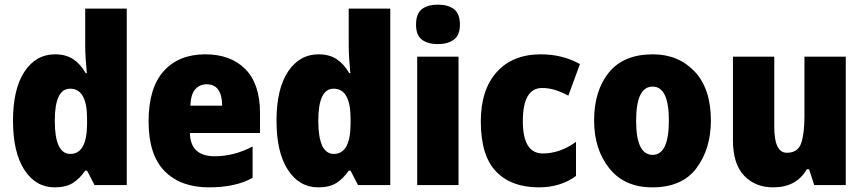

<svg xmlns="http://www.w3.org/2000/svg" viewBox="-20 -797 3722 827"><path d="M216 -277Q216 -415 282 -415Q355 -415 355 -286V-262Q354 -134 283 -134Q216 -134 216 -277ZM347 -62H355L387 0H526V-760H347V-601Q347 -576 349 -544Q351 -512 354 -482H349Q327 -521 295.5 -542Q264 -563 217 -563Q135 -563 85.5 -488.5Q36 -414 36 -277Q36 -141 85 -65.5Q134 10 216 10Q264 10 294 -9Q324 -28 347 -62Z M620 -274Q620 -130 689 -60Q758 10 880 10Q995 10 1068 -31V-166Q988 -124 905 -124Q800 -124 798 -224H1100V-310Q1100 -435 1037 -499Q974 -563 864 -563Q750 -563 685 -490.5Q620 -418 620 -274ZM937 -342H800Q802 -392 821.5 -413Q841 -434 870 -434Q936 -434 937 -342Z M1351 -277Q1351 -415 1417 -415Q1490 -415 1490 -286V-262Q1489 -134 1418 -134Q1351 -134 1351 -277ZM1482 -62H1490L1522 0H1661V-760H1482V-601Q1482 -576 1484 -544Q1486 -512 1489 -482H1484Q1462 -521 1430.5 -542Q1399 -563 1352 -563Q1270 -563 1220.5 -488.5Q1171 -414 1171 -277Q1171 -141 1220 -65.5Q1269 10 1351 10Q1399 10 1429 -9Q1459 -28 1482 -62Z M1772 -691Q1772 -645 1797.5 -626Q1823 -607 1866 -607Q1908 -607 1934.5 -626Q1961 -645 1961 -691Q1961 -738 1935.5 -757.5Q1910 -777 1866 -777Q1822 -777 1797 -757.5Q1772 -738 1772 -691ZM1777 -553V0H1955V-553Z M2461 -39V-186Q2392 -136 2318 -136Q2232 -136 2232 -275Q2232 -418 2315 -418Q2344 -418 2371 -409.5Q2398 -401 2428 -385L2478 -521Q2403 -563 2310 -563Q2188 -563 2119.5 -486.5Q2051 -410 2051 -274Q2051 -127 2116.5 -58.5Q2182 10 2301 10Q2394 10 2461 -39Z M2792 -563Q2666 -563 2602.5 -484.5Q2539 -406 2539 -278Q2539 -154 2604.5 -72Q2670 10 2790 10Q2918 10 2980 -73Q3042 -156 3042 -278Q3042 -415 2972 -489Q2902 -563 2792 -563ZM2791 -424Q2861 -424 2861 -278Q2861 -130 2791 -130Q2720 -130 2720 -277Q2720 -424 2791 -424Z M3445 -553V-296Q3445 -222 3431 -180.5Q3417 -139 3369 -139Q3315 -139 3315 -250V-553H3137V-193Q3137 -91 3185 -40.5Q3233 10 3310 10Q3411 10 3455 -68H3465L3487 0H3623V-553Z"/></svg>

Font: Noto Sans UI SemiCondensed Black
Style: Regular
Weight: 900
Width: 4
Designer: Monotype Design Team
Foundry: Monotype Imaging Inc.
Version: 1.001